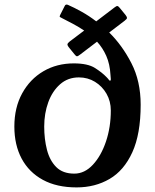

<svg xmlns="http://www.w3.org/2000/svg" viewBox="-20 -806 675 836"><path d="M283 -625 346.5 -673Q322.5 -689 297.8 -702.2Q273 -715.5 250 -727Q244 -730 241.2 -731.8Q238.5 -733.5 241.5 -740L261.5 -779.5Q265.5 -789 275.5 -785Q303 -773 335 -755.2Q367 -737.5 399 -713L478.5 -773.5Q487.5 -780.5 491.5 -779.8Q495.5 -779 501.5 -771.5L526.5 -741Q533 -732.5 533 -728Q533 -723.5 522.5 -715.5L455.5 -664.5Q512 -609 552.2 -530.8Q592.5 -452.5 592.5 -350Q592.5 -222.5 556.2 -143Q520 -63.5 457 -26.8Q394 10 313.5 10Q227 10 166.5 -23Q106 -56 74.2 -115.5Q42.5 -175 42.5 -255Q42.5 -337.5 76.5 -399.5Q110.5 -461.5 169 -495.8Q227.5 -530 301.5 -530Q362 -530 393.5 -510Q425 -490 444 -470Q451 -463 454.2 -458.2Q457.5 -453.5 460.5 -455Q463 -456.5 462.5 -462Q462 -467.5 461 -480Q458.5 -527 442.8 -562.5Q427 -598 402.5 -624.5L329 -568.5Q319 -560.5 314.8 -561Q310.5 -561.5 304 -570L278.5 -601.5Q273 -609 273.8 -613.5Q274.5 -618 283 -625ZM172.5 -255Q172.5 -200.5 184.5 -153.8Q196.5 -107 225 -78.5Q253.5 -50 303.5 -50Q348.5 -50 384.5 -88.8Q420.5 -127.5 441.5 -190Q462.5 -252.5 462.5 -325Q462.5 -365 443.8 -397.8Q425 -430.5 393.5 -449.8Q362 -469 323.5 -469Q275.5 -469 241.8 -439.2Q208 -409.5 190.2 -360.8Q172.5 -312 172.5 -255Z"/></svg>

Font: Besley* Narrow Semi
Style: Regular
Weight: 600
Width: 4
Designer: Owen Earl
Foundry: indestructible type*
Version: Version 3.000; ttfautohint (v1.8.3)